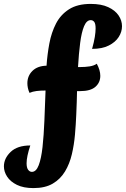

<svg xmlns="http://www.w3.org/2000/svg" viewBox="-70 -759 644 982"><path d="M101 203Q50 203 16.5 186.5Q-17 170 -33.5 144.5Q-50 119 -50 92Q-50 51 -15.5 18Q19 -15 85 -15Q66 42 66 76Q66 99 74 109.5Q82 120 93 120Q115 120 128 86Q141 52 147.5 -7Q154 -66 157 -140.5Q160 -215 163 -296Q137 -296 117 -293.5Q97 -291 81 -284Q75 -297 72.5 -309.5Q70 -322 70 -333Q70 -371 96 -396.5Q122 -422 168 -423Q172 -481 182.5 -537Q193 -593 216.5 -638.5Q240 -684 283 -711.5Q326 -739 394 -739Q448 -739 483.5 -722.5Q519 -706 536.5 -680Q554 -654 554 -625Q554 -596 537 -569.5Q520 -543 486 -526Q452 -509 401 -509Q411 -545 415 -570.5Q419 -596 419 -613Q419 -638 412 -647Q405 -656 394 -656Q373 -656 360 -625Q347 -594 340 -539.5Q333 -485 329 -416H339Q366 -416 388.5 -419.5Q411 -423 425 -433Q443 -400 443 -371Q443 -337 418 -315Q393 -293 340 -293H324Q323 -265 322.5 -236Q322 -207 320 -172Q318 -123 313.5 -71Q309 -19 297.5 30Q286 79 262.5 118Q239 157 200 180Q161 203 101 203Z"/></svg>

Font: Agbalumo
Style: Regular
Weight: 400
Designer: Raphael Alegbeleye
Foundry: Sorkin Type Co.
Version: Version 1.000; ttfautohint (v1.8.4)